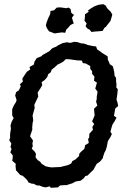

<svg xmlns="http://www.w3.org/2000/svg" viewBox="-20 -878 610 913"><path d="M222 15 215 8 199 13 185 11 167 4H156L138 -5L133 -4L116 -10L109 -22L100 -31L88 -42L76 -46L61 -63L56 -68L54 -88L55 -99L38 -114L40 -125L41 -138L29 -154L35 -169L30 -179L34 -196L24 -211L28 -223V-241L32 -266L30 -281L35 -298L45 -317L38 -329V-359L45 -375L56 -393L59 -402L52 -424L57 -440L70 -449L79 -469L74 -476L89 -491L86 -504L97 -521L108 -537L124 -548L120 -559L141 -571L144 -585L155 -602L176 -610L183 -617L201 -627L214 -634L229 -649L247 -656L257 -663L278 -673L298 -677L314 -674L332 -679L347 -678L365 -672L379 -671L398 -664L422 -659L437 -657L442 -643L457 -633L466 -626L492 -610L493 -593L497 -586L502 -573L517 -562L523 -537L525 -517L532 -508V-490L534 -479L533 -462L540 -454L538 -431L534 -404L538 -393L542 -374L528 -362L522 -327L534 -319L526 -303L515 -286L510 -270L505 -251L512 -241L505 -226L493 -207L488 -181L483 -164L476 -151L470 -132L469 -126L456 -110L440 -99L432 -85L424 -70L412 -59L396 -43L386 -41L378 -30L364 -19L340 -15L323 -6L310 -2L294 3L288 2L265 4L256 13ZM225 -82 268 -84 306 -94 319 -101 324 -112 339 -120 356 -136 357 -147 365 -156 381 -170 385 -188 402 -198 399 -217 404 -224 405 -242 422 -261 419 -274 428 -288 418 -301 430 -329 427 -361 443 -376 437 -394 440 -408V-418L444 -442L433 -457L441 -485L427 -494L429 -514L418 -527V-539L409 -551V-564L388 -576L374 -578L369 -590L346 -591L311 -596L293 -597L281 -585L269 -578L254 -571L240 -558L226 -547L221 -534L209 -525L205 -512L193 -498L178 -487L181 -473L171 -456L159 -438L162 -419L147 -388L143 -379L145 -365L135 -329L138 -305L135 -293L133 -270L134 -263L123 -230L137 -210L134 -195L136 -183L131 -171L146 -156L151 -146L149 -130L159 -117L172 -108L176 -101L195 -88L211 -84ZM239 -719 222 -726 213 -729 203 -744 198 -757 201 -769 206 -783 210 -793 216 -805 219 -813 220 -826 237 -829 250 -842 267 -843 295 -839 307 -842 316 -834 319 -817 325 -812 332 -807 322 -794 324 -788 327 -777 331 -767 315 -759 305 -747 295 -737 290 -722 275 -724 252 -721ZM415 -726 406 -737 396 -742 387 -753 392 -767 382 -779 383 -790 384 -801V-810L402 -822L398 -828L411 -837L429 -848L448 -855L461 -857L472 -858L484 -850L488 -841L495 -833L505 -824L514 -809L510 -794L505 -778L493 -763L484 -751L476 -745L468 -731L457 -730L445 -729L432 -728Z"/></svg>

Font: Winky Rough
Style: Italic
Weight: 400
Italic angle: -8.97852°
Designer: Simon Atzbach
Foundry: typofactur
Version: Version 1.206